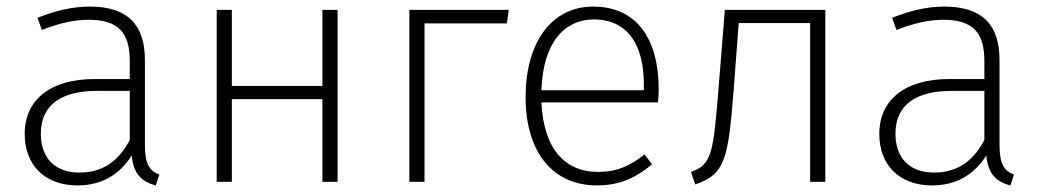

<svg xmlns="http://www.w3.org/2000/svg" viewBox="-20 -552 3164 583"><path d="M420 -113V-370C420 -475 369 -532 253 -532C200 -532 150 -520 94 -498L107 -461C158 -481 205 -492 249 -492C340 -492 374 -452 374 -367V-312H267C138 -312 55 -253 55 -145C55 -52 115 11 215 11C287 11 342 -20 380 -80C385 -24 410 0 453 11L464 -22C435 -33 420 -51 420 -113ZM221 -28C148 -28 104 -71 104 -146C104 -234 167 -276 274 -276H374V-127C341 -64 293 -28 221 -28Z M959 0H1005V-522H959V-291H684V-522H638V0H684V-251H959Z M1269 0V-481H1519L1525 -522H1223V0Z M1980 -282C1980 -433 1914 -532 1781 -532C1656 -532 1576 -425 1576 -257C1576 -89 1659 11 1793 11C1862 11 1912 -13 1960 -53L1937 -83C1892 -48 1854 -30 1795 -30C1701 -30 1631 -93 1624 -241H1978C1979 -251 1980 -266 1980 -282ZM1935 -278H1624C1629 -428 1698 -493 1783 -493C1887 -493 1935 -414 1935 -297Z M2181 -522 2162 -286C2146 -88 2142 -52 2078 -30L2091 8C2183 -23 2191 -70 2208 -282L2223 -482H2440V0H2486V-522Z M3015 -113V-370C3015 -475 2964 -532 2848 -532C2795 -532 2745 -520 2689 -498L2702 -461C2753 -481 2800 -492 2844 -492C2935 -492 2969 -452 2969 -367V-312H2862C2733 -312 2650 -253 2650 -145C2650 -52 2710 11 2810 11C2882 11 2937 -20 2975 -80C2980 -24 3005 0 3048 11L3059 -22C3030 -33 3015 -51 3015 -113ZM2816 -28C2743 -28 2699 -71 2699 -146C2699 -234 2762 -276 2869 -276H2969V-127C2936 -64 2888 -28 2816 -28Z"/></svg>

Font: Fira Sans ExtraLight
Style: Regular
Weight: 200
Designer: bBox Type GmbH & Carrois Corporate GbR & Edenspiekermann AG
Foundry: bBox Type GmbH & Carrois Corporate GbR & Edenspiekermann AG
Version: Version 4.300;PS 004.300;hotconv 1.0.88;makeotf.lib2.5.64775